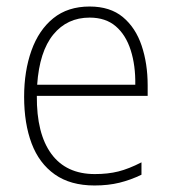

<svg xmlns="http://www.w3.org/2000/svg" viewBox="-20 -559 527 589"><path d="M255 -539Q318 -539 357 -506.5Q396 -474 414.5 -419Q433 -364 433 -297V-265H93Q92 -149 137.5 -87Q183 -25 271 -25Q311 -25 343 -33Q375 -41 414 -61V-23Q381 -7 346.5 1.5Q312 10 270 10Q196 10 148 -24Q100 -58 77 -119Q54 -180 54 -262Q54 -341 76.5 -404Q99 -467 143.5 -503Q188 -539 255 -539ZM255 -505Q186 -505 143.5 -453Q101 -401 94 -299H395Q396 -358 381 -405Q366 -452 335 -478.5Q304 -505 255 -505Z"/></svg>

Font: Noto Sans Khmer SemiCondensed ExtraLight
Style: Regular
Weight: 200
Width: 4
Designer: Danh Hong and the Monotype Design Team
Foundry: Monotype Imaging Inc.
Version: Version 2.004; ttfautohint (v1.8.4.7-5d5b)